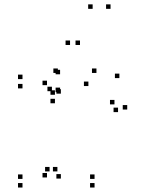

<svg xmlns="http://www.w3.org/2000/svg" viewBox="-20 -828 660 858"><path d="M402.5 10V-10H382.5V10ZM402.5 -28.5V-48.5H382.5V-28.5ZM236.5 -62V-82H216.5V-62ZM252 -30V-50H232V-30ZM252 -409.5V-429.5H232V-409.5ZM248.5 -416.5V-436.5H228.5V-416.5ZM248.5 -496V-516H228.5V-496ZM238.5 -502V-522H218.5V-502ZM80.5 -474.5V-494.5H60.5V-474.5ZM80.5 -433V-453H60.5V-433ZM212 -420.5V-440.5H192V-420.5ZM190 -447.5V-467.5H170V-447.5ZM190 -35V-55H170V-35ZM201.5 -62V-82H181.5V-62ZM80.5 -28.5V-48.5H60.5V-28.5ZM80.5 10V-10H60.5V10ZM548.5 -338.5V-358.5H528.5V-338.5ZM513.5 -479V-499H493.5V-479ZM411 -502V-522H391V-502ZM225.5 -404.5V-424.5H205.5V-404.5ZM225.5 -366.5V-386.5H205.5V-366.5ZM375 -443.5V-463.5H355V-443.5ZM491.5 -361.5V-381.5H471.5V-361.5ZM507.5 -327V-347H487.5V-327ZM293 -627V-647H273V-627ZM394 -788.5V-808.5H374V-788.5ZM474 -788.5V-808.5H454V-788.5ZM337.5 -627V-647H317.5V-627Z"/></svg>

Font: Monaspace Xenon Dots Var
Style: Regular
Weight: 400
Designer: Riley Cran and the Lettermatic Team
Version: Version 1.100 (Monaspace Xenon Dots)